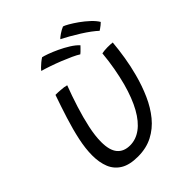

<svg xmlns="http://www.w3.org/2000/svg" viewBox="-216 -881 1030 1030"><g transform="rotate(-45 299.0 -366.0)"><path d="M485 -503.5Q491 -505 502.8 -506.2Q514.5 -507.5 526 -507.5Q536 -507.5 548 -507Q560 -506.5 565.5 -505.5Q561 -454 552.2 -400.2Q543.5 -346.5 529.5 -294.5Q512.5 -230 487 -172.5Q461.5 -115 425.5 -71Q389.5 -27 340.8 -1.8Q292 23.5 228.5 23.5Q165.5 23.5 128.5 1Q91.5 -21.5 75.2 -61.5Q59 -101.5 59 -154.5Q59 -206 72 -266.8Q85 -327.5 105.8 -393Q126.5 -458.5 149.5 -524Q157.5 -524 168.2 -523.8Q179 -523.5 188 -522.5Q200 -522 211.2 -520.2Q222.5 -518.5 230.5 -516Q208.5 -458.5 188.8 -396.2Q169 -334 156.5 -276Q144 -218 144 -171.5Q144 -108.5 169 -78.8Q194 -49 241 -49Q286 -49 325 -77.8Q364 -106.5 395.5 -163Q427 -219.5 450 -303.5Q462 -349 471 -398.8Q480 -448.5 485 -503.5ZM241.5 -717.5Q252 -715.5 276.5 -706.8Q301 -698 331 -684Q361 -670 388.5 -652.8Q416 -635.5 432.5 -617.5Q429.5 -614 422 -606.5Q414.5 -599 407.5 -592Q400.5 -585 397.5 -583.5Q383 -593 357 -605Q331 -617 299.8 -629.5Q268.5 -642 238.5 -652.2Q208.5 -662.5 186.5 -668.5Q190 -674 198.8 -682.8Q207.5 -691.5 219 -701Q230.5 -710.5 241.5 -717.5ZM437.5 -755Q446 -753 467 -741Q488 -729 513.8 -710.8Q539.5 -692.5 562.5 -671.2Q585.5 -650 598 -629Q593 -623.5 585 -617.2Q577 -611 570 -606Q563 -601 560 -599.5Q547.5 -611.5 525.8 -627.8Q504 -644 477.8 -660.5Q451.5 -677 425.2 -692Q399 -707 379 -717Q385.5 -724 402.5 -735.8Q419.5 -747.5 437.5 -755Z"/></g></svg>

Font: Grandstander Thin Light
Style: Italic
Weight: 300
Italic angle: -15°
Version: Version 1.200